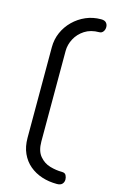

<svg xmlns="http://www.w3.org/2000/svg" viewBox="-121 -818 541 887"><g transform="rotate(15 149.0 -374.0)"><path d="M247 20Q208 20 174.5 9Q141 -2 115.5 -23.5Q90 -45 75.5 -77Q61 -109 61 -151V-584Q61 -622 75.5 -655Q90 -688 116 -713.5Q142 -739 175.5 -753.5Q209 -768 248 -768Q265 -768 272.5 -759.5Q280 -751 280 -739Q280 -726 273 -717Q266 -708 255 -708Q214 -708 185.5 -689.5Q157 -671 142 -642.5Q127 -614 127 -584V-151Q127 -106 147.5 -81.5Q168 -57 197.5 -48.5Q227 -40 255 -40Q270 -40 275 -30Q280 -20 280 -10Q280 3 272 11.5Q264 20 247 20Z"/></g></svg>

Font: Dosis
Style: Regular
Weight: 400
Designer: EdgarTolentino, PabloImpallari, IginoMarini
Foundry: EdgarTolentino, PabloImpallari, IginoMarini
Version: Version 3.001; ttfautohint (v1.8.2)